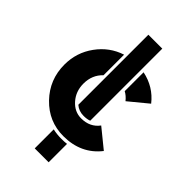

<svg xmlns="http://www.w3.org/2000/svg" viewBox="-226 -702 878 878"><g transform="rotate(45 213.5 -262.5)"><path d="M170 -354Q132 -318 132 -262Q132 -212 163 -177Q194 -142 237 -142Q294 -142 325 -184L416 -110Q351 -27 237 -27Q142 -27 75.5 -96Q9 -165 9 -262Q9 -340 54 -402Q99 -464 170 -487ZM290 -493Q368 -477 416 -416L325 -341Q309 -361 290 -371ZM274 -164Q259 -158 237 -158Q206 -158 184 -177V-630H274ZM184 -18Q210 -12 237 -12Q262 -12 274 -14V105H184Z"/></g></svg>

Font: BroshK
Style: Medium
Weight: 500
Designer: gluk
Foundry: gluk
Version: Version 0.60